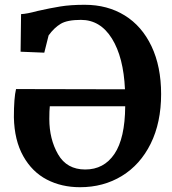

<svg xmlns="http://www.w3.org/2000/svg" viewBox="-20 -771 720 802"><path d="M38 -281Q38 -362 47 -399L502 -398Q496 -532 447.5 -610Q399 -688 318 -688Q261 -688 233.5 -671.5Q206 -655 183 -623L165 -551L66 -555L68 -712Q92 -713 136 -725Q189 -737 232 -744Q275 -751 334 -751Q429 -751 501 -706.5Q573 -662 613 -577.5Q653 -493 653 -378Q653 -259 609.5 -171Q566 -83 489 -36Q412 11 314 11Q237 11 175.5 -21Q114 -53 77 -119Q40 -185 38 -281ZM503 -327H188Q186 -309 186 -274Q186 -190 222.5 -126.5Q259 -63 336 -63Q414 -63 458 -128Q502 -193 503 -327Z"/></svg>

Font: Koeln Type Serif
Style: Bold
Weight: 700
Designer: Eben Sorkin
Foundry: Eben Sorkin
Version: Version 2.002